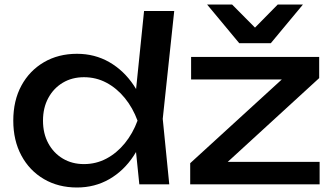

<svg xmlns="http://www.w3.org/2000/svg" viewBox="-20 -819 1478 853"><path d="M599 0 577 -215 606 -282 578 -359 620 -770H754L703 -291L732 0ZM637 -283Q618 -194 574 -127Q530 -60 465.5 -23Q401 14 322 14Q239 14 175 -23.5Q111 -61 75 -128Q39 -195 39 -283Q39 -372 75 -438.5Q111 -505 175 -542.5Q239 -580 322 -580Q401 -580 465.5 -543Q530 -506 574.5 -439.5Q619 -373 637 -283ZM171 -283Q171 -226 194.5 -182.5Q218 -139 259 -114.5Q300 -90 353 -90Q407 -90 453 -114.5Q499 -139 534.5 -182.5Q570 -226 591 -283Q570 -340 534.5 -383.5Q499 -427 453 -451.5Q407 -476 353 -476Q300 -476 259 -451.5Q218 -427 194.5 -383.5Q171 -340 171 -283ZM825 0V-94L1267 -498L1348 -466H829V-566H1398V-472L957 -68L887 -100H1400V0ZM1183 -627H1043L900 -799H1011L1141 -668H1085L1214 -799H1326Z"/></svg>

Font: Unbounded
Style: Regular
Weight: 400
Designer: Luke Prowse, Jean-Baptiste Morizot, Fátima Lázaro, Florian Runge
Foundry: NaN
Version: Version 1.701;gftools[0.9.28.dev5+ged2979d]